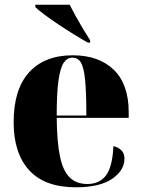

<svg xmlns="http://www.w3.org/2000/svg" viewBox="-20 -786 602 816"><path d="M303 10Q170 10 104 -62.5Q38 -135 38 -266Q38 -407 104 -479Q170 -551 289 -551Q400 -551 463.5 -489.5Q527 -428 527 -309V-285H221Q222 -182 235 -120.5Q248 -59 276.5 -31.5Q305 -4 351 -4Q403 -4 430.5 -40.5Q458 -77 462 -165Q483 -160 496 -147Q509 -134 509 -112Q509 -62 456.5 -26Q404 10 303 10ZM347 -295Q347 -390 342 -443.5Q337 -497 324.5 -519Q312 -541 288 -541Q265 -541 250.5 -519Q236 -497 228.5 -443.5Q221 -390 221 -295ZM353 -605Q328 -619 295.5 -639Q263 -659 230 -681Q197 -703 170 -723Q143 -743 130 -756V-766H276Q287 -744 302.5 -716Q318 -688 334 -661.5Q350 -635 363 -615V-605Z"/></svg>

Font: Noto Serif Display SemiCondensed Black
Style: Regular
Weight: 900
Width: 4
Designer: Monotype Design Team
Foundry: Monotype Imaging Inc.
Version: Version 2.009